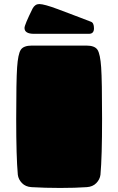

<svg xmlns="http://www.w3.org/2000/svg" viewBox="-20 -925 584 948"><path d="M138 -700H406Q448 -700 461.5 -679Q475 -658 479.5 -592.5Q484 -527 484 -338.5Q484 -150 476 -62Q473 -39 455.5 -21Q438 -3 409 -1Q352 3 277 3Q202 3 135 -1Q106 -3 88.5 -21Q71 -39 68 -62Q60 -150 60 -338.5Q60 -527 64.5 -592.5Q69 -658 82.5 -679Q96 -700 138 -700ZM419 -758H148Q101 -758 101 -787Q101 -802 141 -883Q153 -905 174 -905Q198 -905 265 -880Q332 -855 373.5 -839Q415 -823 429.5 -817.5Q444 -812 444 -785Q444 -758 419 -758Z"/></svg>

Font: Chango
Style: Regular
Weight: 400
Designer: Manuel Lupez
Foundry: Fontstage
Version: Version 1.001